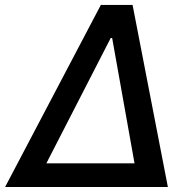

<svg xmlns="http://www.w3.org/2000/svg" viewBox="-41 -747 761 767"><path d="M-20.6 0H629.6L488.6 -727.3H361.9ZM144.2 -94.5 401.3 -595.2H407L496.4 -94.5Z"/></svg>

Font: Margiela Sans Medium
Style: Italic
Weight: 500
Italic angle: -9.39999°
Designer: Stefan Endress, Andreas Faust
Version: Version 1.100;FEAKit 1.0